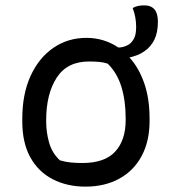

<svg xmlns="http://www.w3.org/2000/svg" viewBox="-20 -684 640 715"><path d="M302 -543Q367 -543 421 -507Q431 -507 441 -510Q451 -513 461 -519Q472 -527 479.5 -541.5Q487 -556 487 -584Q487 -621 474 -654Q490 -664 517 -664Q568 -664 568 -604Q568 -563 555 -536.5Q542 -510 519 -494Q505 -484 490.5 -478.5Q476 -473 462 -470Q497 -432 517 -374.5Q537 -317 537 -243V-233Q537 -158 507.5 -103Q478 -48 424 -18.5Q370 11 298 11Q230 11 176.5 -16.5Q123 -44 93 -98Q63 -152 63 -232V-242Q63 -334 94 -401.5Q125 -469 179 -506Q233 -543 302 -543ZM311 -455Q230 -455 191 -394.5Q152 -334 152 -237V-231Q152 -191 163 -152.5Q174 -114 203 -87Q223 -81 243 -79Q263 -77 287 -77Q370 -77 409 -119.5Q448 -162 448 -237V-243Q448 -309 432 -361Q416 -413 381 -447Q366 -452 349 -453.5Q332 -455 311 -455Z"/></svg>

Font: Recursive Sn Csl St
Style: Regular
Weight: 400
Version: Version 1.079;hotconv 1.0.112;makeotfexe 2.5.65598; ttfautoh